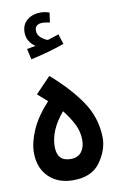

<svg xmlns="http://www.w3.org/2000/svg" viewBox="-92 -880 582 936"><g transform="rotate(-10 198.5 -412.5)"><path d="M370 -178Q368 -276 313 -356.5Q258 -437 166 -517L91 -439L139 -397Q80 -333 53.5 -272Q27 -211 27 -161Q27 -86 72.5 -41Q118 4 194 4Q286 4 328.5 -56Q371 -116 370 -178ZM132 -172Q132 -254 202 -336Q233 -297 251.5 -260Q270 -223 270 -181Q270 -145 252 -122.5Q234 -100 199 -100Q132 -100 132 -172ZM261 -659 245 -709Q233 -705 219.5 -700.5Q206 -696 190 -691Q175 -695 157.5 -709.5Q140 -724 140 -746Q140 -778 179 -778Q187 -778 196 -776Q205 -774 214 -773L221 -821Q200 -829 176 -829Q138 -829 111 -807.5Q84 -786 84 -746Q84 -721 96 -702.5Q108 -684 125 -673Q112 -671 82 -665L94 -612Q186 -632 261 -659Z"/></g></svg>

Font: Noto Sans Arabic UI ExtraCondensed Semi
Style: Regular
Weight: 600
Width: 3
Designer: Nadine Chahine - Monotype Design Team
Foundry: Monotype Imaging Inc.
Version: Version 1.900